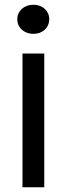

<svg xmlns="http://www.w3.org/2000/svg" viewBox="-20 -791 281 811"><path d="M75 0H167V-565H75ZM121 -648C160 -648 188 -674 188 -710C188 -745 160 -771 121 -771C82 -771 53 -745 53 -710C53 -674 82 -648 121 -648Z"/></svg>

Font: Bounded Light
Style: Regular
Weight: 300
Designer: Vlad Churkin
Version: Version 3.0